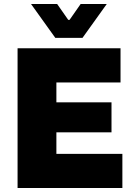

<svg xmlns="http://www.w3.org/2000/svg" viewBox="-20 -946 680 966"><path d="M68.4 -703.1V0H595.7V-171.9H263.7V-280.3H541V-431.2H263.7V-531.2H586.4V-703.1ZM136.2 -925.8 258.3 -755.4H395L517.1 -925.8H385.7L330.1 -846.2H323.2L267.6 -925.8Z"/></svg>

Font: Wand UI Pro Black
Style: Regular
Weight: 900
Designer: Andreas Faust
Version: Version 1.003;FEAKit 1.0